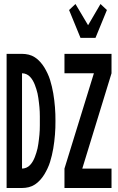

<svg xmlns="http://www.w3.org/2000/svg" viewBox="-20 -939 590 959"><path d="M13 0V-670H90Q107 -670 123.5 -666Q140 -662 154.5 -652.5Q169 -643 181 -629.5Q193 -616 201.5 -602Q210 -588 217.5 -572Q225 -556 230 -540Q235 -524 239 -507Q243 -490 246 -473Q249 -456 251 -438.5Q253 -421 254.5 -404Q256 -387 256.5 -369.5Q257 -352 257 -335Q257 -318 256.5 -300.5Q256 -283 254.5 -266Q253 -249 251 -231.5Q249 -214 246 -197Q243 -180 239 -163Q235 -146 230 -130Q225 -114 217.5 -98Q210 -82 201.5 -68Q193 -54 181 -40.5Q169 -27 154.5 -17.5Q140 -8 123.5 -4Q107 0 90 0ZM90 -97Q101 -97 111.5 -101.5Q122 -106 130 -114.5Q138 -123 144 -133.5Q150 -144 154 -154.5Q158 -165 161.5 -176Q165 -187 167.5 -198Q170 -209 171.5 -220.5Q173 -232 174.5 -243.5Q176 -255 177 -266.5Q178 -278 178.5 -289.5Q179 -301 179 -312.5Q179 -324 179 -335Q179 -346 179 -357.5Q179 -369 178.5 -380.5Q178 -392 177 -403.5Q176 -415 174.5 -426.5Q173 -438 171.5 -449.5Q170 -461 167.5 -472Q165 -483 161.5 -494Q158 -505 154 -515.5Q150 -526 144 -536.5Q138 -547 130 -555.5Q122 -564 111.5 -568.5Q101 -573 90 -573ZM382 -750 325 -889 357 -919 420 -813 482 -919 514 -889 457 -750ZM302 0V-97L449 -573H302V-670H537V-573L391 -97H537V0Z"/></svg>

Font: Lode Term
Style: Bold
Weight: 700
Monospace: yes
Designer: Belleve Invis
Foundry: Belleve Invis
Version: Version 29.2.0